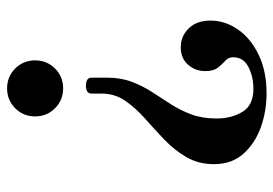

<svg xmlns="http://www.w3.org/2000/svg" viewBox="-138 -640 790 555"><g transform="rotate(90 257.5 -363.0)"><path d="M228 -216Q205 -216 205 -232V-277Q205 -317 217 -348.5Q229 -380 246.5 -407Q264 -434 281.5 -461Q299 -488 311 -520Q323 -552 323 -594Q323 -636 304 -668Q285 -700 237 -700Q202 -700 174 -685.5Q146 -671 146 -641Q146 -628 156 -619Q166 -610 176 -597.5Q186 -585 186 -561Q186 -532 167.5 -511Q149 -490 117 -490Q85 -490 62.5 -513Q40 -536 40 -576Q40 -618 65.5 -655Q91 -692 138.5 -715Q186 -738 250 -738Q303 -738 349.5 -721Q396 -704 425.5 -670.5Q455 -637 455 -586Q455 -541 434.5 -506Q414 -471 383.5 -442Q353 -413 322.5 -386Q292 -359 271.5 -329Q251 -299 251 -261V-232Q251 -216 228 -216ZM236 12Q202 12 178.5 -11.5Q155 -35 155 -69Q155 -103 178.5 -126.5Q202 -150 236 -150Q270 -150 293.5 -126.5Q317 -103 317 -69Q317 -35 293.5 -11.5Q270 12 236 12Z"/></g></svg>

Font: Zen Antique
Style: Regular
Weight: 400
Designer: Yoshimichi Ohira
Foundry: Positype
Version: Version 1.001